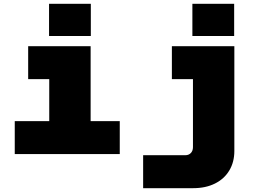

<svg xmlns="http://www.w3.org/2000/svg" viewBox="-20 -804 1340 1002"><path d="M57 -172H237V-391H127V-563H453V-172H605V0H57ZM236 -784H454V-616H236ZM989 178H727V6H947Q965 6 976 -5.5Q987 -17 987 -36V-391H877V-563H1203V-16Q1203 42 1176.5 86Q1150 130 1101.5 154Q1053 178 989 178ZM984 -784H1202V-616H984Z"/></svg>

Font: Azeret Mono Black
Style: Regular
Weight: 900
Designer: Martin Vácha
Foundry: Displaay
Version: Version 1.000; Glyphs 3.0.3, build 3074